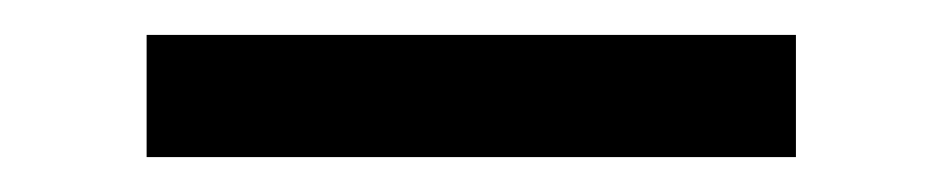

<svg xmlns="http://www.w3.org/2000/svg" viewBox="-20 -20 540 110"><path d="M436 70H64V0H436Z"/></svg>

Font: Iosevka Term
Style: Regular
Weight: 400
Monospace: yes
Designer: Belleve Invis
Foundry: Belleve Invis
Version: Version 30.0.1